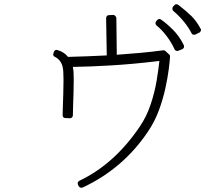

<svg xmlns="http://www.w3.org/2000/svg" viewBox="-20 -863 1040 901"><path d="M891 -700Q896 -700 897 -701L915 -710Q920 -711 922 -718Q925 -723 921 -729Q902 -764 879 -787Q856 -810 817 -840Q812 -843 808 -843Q801 -843 798 -838L792 -832Q788 -826 789 -822Q789 -816 793 -812Q850 -763 879 -707Q882 -700 891 -700ZM812 -624Q816 -624 817 -625L835 -632Q841 -635 843 -640Q845 -647 842 -652Q822 -693 792 -723Q762 -753 736 -771Q732 -774 728 -774Q727 -774 726.5 -773.5Q726 -773 725 -773Q720 -773 716 -767L712 -762Q706 -752 715 -743Q738 -725 761 -695Q784 -665 799 -632Q802 -624 812 -624ZM362 18Q366 18 368 17Q558 -72 674 -245Q706 -292 725.5 -345Q745 -398 756 -448.5Q767 -499 772 -538.5Q777 -578 778 -597Q778 -605 773 -608L757 -623Q753 -627 748 -627Q747 -627 747 -627Q747 -627 746 -627Q694 -620 640 -615Q586 -610 528 -606L526 -779Q525 -784 521 -788.5Q517 -793 511 -793L492 -792Q485 -792 482 -788Q478 -784 478 -778L481 -603Q438 -601 393 -599Q348 -597 299 -596Q283 -618 250 -628Q249 -628 248.5 -628.5Q248 -629 246 -629Q237 -629 233 -620L231 -614Q226 -601 238 -596Q256 -586 264 -573Q276 -555 277 -525Q277 -519 277.5 -509.5Q278 -500 278 -486Q278 -458 277 -425Q276 -392 275 -364Q274 -336 274 -323Q274 -309 288 -309L308 -308Q314 -308 318 -312Q322 -316 322 -322Q322 -338 323 -366Q324 -394 325 -426.5Q326 -459 326 -486Q326 -501 325.5 -511Q325 -521 325 -528Q324 -534 323.5 -539Q323 -544 322 -549Q398 -550 501 -556Q604 -562 728 -577Q724 -539 715 -484.5Q706 -430 687 -373Q668 -316 636 -269Q517 -93 353 -15Q341 -8 346 4L349 10Q351 15 357 17Q358 18 362 18Z"/></svg>

Font: Kokoro
Style: Regular
Weight: 400
Version: Version 1.00